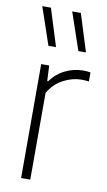

<svg xmlns="http://www.w3.org/2000/svg" viewBox="-91 -852 498 897"><g transform="rotate(10 158.0 -404.0)"><path d="M76.5 0V-540.5H114.5L118 -467.5H122.5Q150 -505.5 190.8 -525.2Q231.5 -545 275 -545Q294 -545 310 -542V-499.5Q300.5 -500.5 292.2 -501Q284 -501.5 273.5 -501.5Q232 -501.5 189 -479Q146 -456.5 120 -411.5V0ZM237 -630.5 176.5 -808H217.5L273 -630.5ZM95 -630.5 34.5 -808H75.5L131 -630.5Z"/></g></svg>

Font: Encode Sans Semi Condensed ExtraLight
Style: Regular
Weight: 200
Width: 4
Designer: Multiple Designers
Foundry: Impallari Type
Version: Version 3.000; ttfautohint (v1.8.3) -l 8 -r 50 -G 200 -x 14 